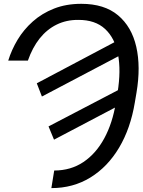

<svg xmlns="http://www.w3.org/2000/svg" viewBox="-20 -758 736 991"><path d="M124 -445.3H22.5Q39.6 -501 71 -553.2Q102.5 -605.5 149.4 -647.2Q196.3 -689 258.8 -713.6Q321.3 -738.3 399.4 -738.3Q518.6 -738.3 589.1 -679.2Q659.7 -620.1 683.3 -516.8Q707 -413.6 684.6 -280.3L675.8 -228.5Q653.8 -95.2 594.7 4.2Q535.6 103.5 446.5 158.2Q357.4 212.9 245.1 212.9L259.8 122.1Q345.2 122.1 410.4 78.4Q475.6 34.7 518.3 -44.2Q561 -123 578.1 -228.5L586.9 -281.2Q605 -393.1 589.1 -477.3Q573.2 -561.5 522.2 -608.6Q471.2 -655.8 383.8 -655.3Q322.8 -655.8 272.5 -631.1Q222.2 -606.4 184.8 -559.6Q147.5 -512.7 124 -445.3ZM169.9 -328.1 588.9 -549.8 617.2 -481.4 196.3 -259.8ZM230.5 -105.5 651.4 -325.2 668.9 -252.9 258.8 -37.1Z"/></svg>

Font: Inter Tight
Style: Italic
Weight: 400
Italic angle: -9.39999°
Designer: Rasmus Andersson
Foundry: rsms
Version: Version 3.002